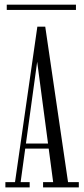

<svg xmlns="http://www.w3.org/2000/svg" viewBox="-20 -818 366 838"><path d="M3.5 0V-23H45.5L143 -701.5H177.5L277 -23H324V0H168V-23H212L141.5 -554H143L70 -23H109.5V0ZM81 -169.5V-191.5H204V-169.5ZM9.5 -774.5V-797.5H311.5V-774.5Z"/></svg>

Font: Imbue 48pt Light
Style: Regular
Weight: 300
Designer: Tyler Finck
Foundry: Etcetera Type Company
Version: Version 1.102